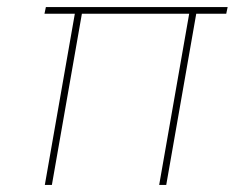

<svg xmlns="http://www.w3.org/2000/svg" viewBox="-20 -524 685 544"><path d="M107 0 192 -485H106L110 -504H625L621 -485H536L451 0H431L516 -485H212L127 0Z"/></svg>

Font: DM Sans Thin
Style: Italic
Weight: 250
Italic angle: -10°
Designer: Colophon Foundry, Jonny Pinhorn
Foundry: Colophon Foundry
Version: Version 4.004;gftools[0.9.30]